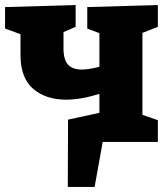

<svg xmlns="http://www.w3.org/2000/svg" viewBox="-20 -561 666 759"><path d="M386 0 354 178H248L249 -88L373 -115V-190Q300 -167 241 -167Q161 -167 111 -210Q61 -253 61 -344V-426L0 -448V-533L279 -541V-455L231 -434V-370Q231 -325 249 -305.5Q267 -286 303 -286Q318 -286 335.5 -289Q353 -292 373 -297V-430L325 -448V-533L604 -541V-455L543 -431V-107L604 -86V0Z"/></svg>

Font: Bitter ExtraBold
Style: Regular
Weight: 800
Designer: Sol Matas, and Bitter project Authors
Foundry: Sol Matas
Version: Version 2.001